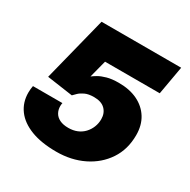

<svg xmlns="http://www.w3.org/2000/svg" viewBox="-158 -835 982 994"><g transform="rotate(30 333.5 -338.0)"><path d="M304 12Q214 12 152 -12Q90 -36 58 -79.5Q26 -123 26 -181Q26 -191 27 -201.5Q28 -212 30 -222H206Q205 -217 204.5 -212.5Q204 -208 204 -203Q204 -181 214 -163.5Q224 -146 244.5 -136Q265 -126 296 -126Q325 -126 348 -135.5Q371 -145 387.5 -162.5Q404 -180 413 -202.5Q422 -225 422 -250Q422 -286 399.5 -308.5Q377 -331 333 -331Q300 -331 279 -321Q258 -311 246.5 -299.5Q235 -288 228 -281L74 -303L171 -688H647L617 -518H290L263 -414Q273 -422 291 -432.5Q309 -443 337.5 -451Q366 -459 407 -459Q472 -459 519.5 -436Q567 -413 593.5 -370.5Q620 -328 620 -269Q620 -184 578 -121Q536 -58 464.5 -23Q393 12 304 12Z"/></g></svg>

Font: Archivo SemiBold Black
Style: Italic
Weight: 900
Italic angle: -10°
Version: Version 2.001